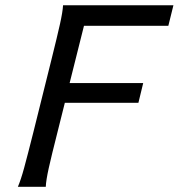

<svg xmlns="http://www.w3.org/2000/svg" viewBox="-20 -719 687 739"><path d="M531.2 -399.4 512.7 -323.2H229.5L200.7 -208Q178.2 -119.6 167.7 -72.3Q157.2 -24.9 156.2 0H48.8Q60.1 -25.9 73 -73.2Q85.9 -120.6 107.9 -208L177.7 -488.3Q200.7 -580.6 210.9 -626.7Q221.2 -672.9 222.7 -698.7H647.5L627.9 -619.6H303.2L248 -399.4Z"/></svg>

Font: Lesson One
Style: Italic
Weight: 400
Italic angle: -14°
Designer: But Ko, Victor Gaultney, Annie Olsen, Julie Remington, Don Collingsworth, Eric Hays, Becca Hirsbrunner
Version: Version 1.100